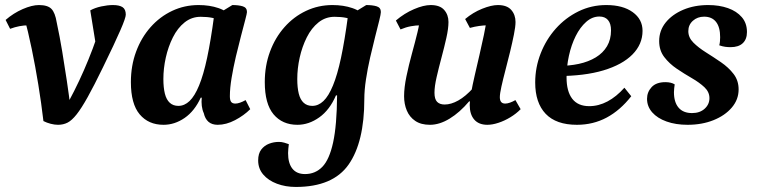

<svg xmlns="http://www.w3.org/2000/svg" viewBox="-20 -482 2996 760"><path d="M209.7 12Q196.4 12 180.6 8Q164.8 3.9 151.9 -2.8Q143.5 -74.6 131.7 -146.7Q120 -218.8 105.7 -288Q91.5 -357.3 74.4 -419.6L134.7 -374Q122.1 -381.8 92.7 -381.8Q57.4 -381.8 20 -367.9L2.2 -403.1Q33 -429.9 69.8 -446Q106.7 -462 134.1 -462Q169 -462 183.6 -446.8Q198.3 -431.7 204.5 -393.2Q216.6 -336.7 226.2 -278.7Q235.8 -220.8 244.6 -161.9Q253.5 -103 260.5 -42.7L230.6 -42.2Q253.1 -81.3 273.5 -121.7Q293.9 -162.1 312.2 -204Q330.5 -245.9 346.8 -289Q363.1 -332 376.4 -376.3L361.3 -292.4L337.3 -440.9Q355.6 -451.1 380.8 -456.6Q406 -462 427 -462Q452.4 -462 465.2 -453.6Q477.9 -445.1 477.9 -424Q477.9 -418 472.7 -402.8Q467.5 -387.5 456.4 -362.1Q445.2 -336.7 428.3 -300.3Q411.4 -263.9 387.5 -215.4Q352.1 -142.5 327.1 -97.7Q302.1 -52.9 283.2 -29.1Q264.3 -5.2 247.4 3.4Q230.5 12 209.7 12Z M627.4 12Q567.6 12 532.8 -29.5Q498.1 -70.9 498.1 -157Q498.1 -222 518.7 -277.5Q539.2 -333 576 -374.5Q612.7 -416 661.5 -439Q710.2 -462 766 -462Q809.7 -462 844.8 -450Q879.9 -438.1 908.7 -408.1L893.1 -370.7Q882 -381.7 854.5 -398.6Q827.1 -415.5 774.3 -415.5Q738.5 -415.5 710.7 -393.3Q682.9 -371.1 664.4 -334.2Q645.9 -297.3 636.3 -254.2Q626.7 -211.2 626.7 -169.1Q626.7 -135.3 632.6 -111.4Q638.6 -87.5 652 -75.2Q665.4 -62.9 686 -62.9Q710.2 -62.9 730.4 -82.2Q750.7 -101.5 768 -143.6Q785.4 -185.6 799.9 -253.5Q814.4 -321.5 827.2 -417.7L899.7 -462Q924.8 -462 941.2 -456.9Q957.6 -451.8 957.6 -434.4Q957.6 -429.5 950.8 -403.6Q944 -377.6 934 -339.6Q924 -301.7 913.7 -258.2Q903.5 -214.6 896.7 -173.6Q889.9 -132.6 889.9 -101.2Q889.9 -85 895.1 -78.5Q900.4 -72 911.5 -72Q919.8 -72 930.1 -75.6Q940.5 -79.2 952.2 -85.8L970.5 -49.8Q945.5 -24.8 910.4 -6.4Q875.4 12 841.6 12Q818.9 12 805.2 0.1Q791.6 -11.9 786.7 -33.9Q780.7 -46.8 778.8 -62.7Q776.9 -78.6 778.6 -95.5H774.6Q750.3 -42.4 710.9 -15.2Q671.4 12 627.4 12Z M1150.8 258Q1110.1 258 1076.1 245.2Q1042.1 232.4 1022 208.9Q1001.9 185.4 1001.9 153Q1001.9 125.9 1014.1 110Q1026.3 94.1 1045 86.9Q1063.7 79.7 1084.1 79.7Q1094.7 79.7 1105.5 82.8Q1116.3 85.8 1123.3 88.7Q1122.3 97.4 1121.3 106.4Q1120.3 115.5 1120.3 124Q1120.3 164 1137.3 185.5Q1154.2 207 1187.5 207Q1228 207 1255.9 178.4Q1283.8 149.7 1298.6 81.8Q1313.4 13.9 1314.3 -104.3H1309.8Q1285.1 -46.8 1243.8 -17.4Q1202.5 12 1157.4 12Q1097.6 12 1062.8 -29.5Q1028.1 -70.9 1028.1 -157Q1028.1 -222 1048.7 -277.5Q1069.2 -333 1106 -374.5Q1142.7 -416 1191.5 -439Q1240.2 -462 1296 -462Q1339.7 -462 1374.8 -450Q1409.9 -438.1 1438.7 -408.1L1423.1 -370.7Q1412 -381.7 1384.5 -398.6Q1357.1 -415.5 1304.3 -415.5Q1268.5 -415.5 1240.7 -393.3Q1212.9 -371.1 1194.4 -334.2Q1175.9 -297.3 1166.3 -254.2Q1156.7 -211.2 1156.7 -169.1Q1156.7 -135.3 1162.6 -111.4Q1168.6 -87.5 1182 -75.2Q1195.4 -62.9 1216 -62.9Q1240.2 -62.9 1260.4 -82.2Q1280.7 -101.5 1298 -143.6Q1315.4 -185.6 1329.9 -253.5Q1344.4 -321.5 1357.2 -417.7L1429.7 -462Q1454.8 -462 1471.2 -456.9Q1487.6 -451.8 1487.6 -434.4Q1487.6 -426.9 1481.1 -400.4Q1474.6 -373.9 1464.8 -335.9Q1455.1 -298 1445.1 -254.2Q1435.1 -210.4 1428.6 -167.5Q1422.1 -124.6 1422.1 -89.7Q1422.1 80.4 1360 169.2Q1297.9 258 1150.8 258Z M1681.9 12Q1646.3 12 1623.7 -3.4Q1601.1 -18.7 1590.3 -44.4Q1579.5 -70.1 1579.5 -101.2Q1579.5 -135.1 1588.8 -179.8Q1598.1 -224.6 1610.7 -270.4Q1623.3 -316.2 1632.6 -354.5Q1641.9 -392.8 1641.9 -414.1L1686 -374Q1678.8 -377.9 1668.5 -379.8Q1658.3 -381.8 1644.6 -381.8Q1626.4 -381.8 1606.4 -378.1Q1586.3 -374.4 1565.4 -365.5L1547 -400.8Q1580.7 -429.5 1618.7 -445.7Q1656.6 -462 1684.9 -462Q1721.3 -462 1738.2 -442.7Q1755.2 -423.4 1755.2 -394.9Q1755.2 -369.1 1746.8 -331.7Q1738.4 -294.3 1727.5 -253.7Q1716.6 -213.1 1708.2 -176.4Q1699.8 -139.8 1699.8 -114.9Q1699.8 -89.6 1710.2 -78.9Q1720.5 -68.3 1740.1 -68.3Q1765.6 -68.3 1794.1 -84.3Q1822.7 -100.3 1852.9 -133.5L1866.5 -80.7H1836.9Q1799.9 -36.9 1759.9 -12.5Q1719.9 12 1681.9 12ZM1909.2 12Q1875.2 12 1857.3 -8.6Q1839.3 -29.2 1839.3 -66.6Q1839.3 -84.6 1844.9 -115.4Q1850.5 -146.2 1859.4 -184.7Q1868.2 -223.2 1877.8 -264.2Q1887.3 -305.2 1895.5 -344.1Q1903.7 -382.9 1907.4 -414.1L1952 -374Q1944.8 -377.9 1934.5 -379.8Q1924.3 -381.8 1910 -381.8Q1894.7 -381.8 1876.6 -379.2Q1858.6 -376.7 1840 -371.5L1821.2 -406.7Q1852 -432.6 1888.4 -447.3Q1924.9 -462 1950.9 -462Q1986.8 -462 2003.7 -442.7Q2020.6 -423.4 2020.6 -394.9Q2020.6 -376.8 2014.3 -345.5Q2008.1 -314.3 1999.1 -277.2Q1990.1 -240.2 1980.6 -204Q1971.1 -167.8 1964.8 -139.4Q1958.5 -110.9 1958.5 -97.4Q1958.5 -72 1979.6 -72Q1988.3 -72 1998.9 -75.8Q2009.5 -79.6 2020.2 -85.8L2040.9 -49.8Q2023.4 -31.9 2000.1 -17.8Q1976.9 -3.7 1953 4.1Q1929.2 12 1909.2 12Z M2263.7 12Q2181.4 12 2139.9 -31.5Q2098.5 -75.1 2098.5 -155.5Q2098.5 -215.2 2120.1 -270.4Q2141.6 -325.6 2180 -368.7Q2218.5 -411.8 2269.6 -436.9Q2320.8 -462 2379.9 -462Q2445.7 -462 2484.5 -433.9Q2523.4 -405.8 2523.4 -360Q2523.4 -306.9 2483.5 -266.4Q2443.6 -226 2368.4 -203.4Q2293.3 -180.9 2186 -180.9L2188 -221Q2233.3 -221 2271.4 -229.2Q2309.6 -237.5 2338.3 -254.9Q2367 -272.3 2382.8 -299Q2398.6 -325.7 2398.6 -361.7Q2398.6 -389 2386.5 -402.8Q2374.5 -416.6 2352.7 -416.6Q2324.2 -416.6 2300.2 -395.3Q2276.2 -374.1 2258.8 -339.2Q2241.4 -304.3 2232 -261.4Q2222.6 -218.5 2222.6 -175.3Q2222.6 -120.6 2245 -91.2Q2267.5 -61.8 2312.4 -61.8Q2349.5 -61.8 2384.7 -80.5Q2419.9 -99.2 2451.6 -134.8L2478.7 -101.1Q2435 -45.3 2381.4 -16.6Q2327.9 12 2263.7 12Z M2701.7 12Q2654.8 12 2618.5 -1Q2582.1 -14 2561.7 -37.2Q2541.2 -60.5 2541.2 -90.9Q2541.2 -117.5 2559.3 -137.1Q2577.5 -156.8 2613.8 -156.8Q2625.3 -156.8 2634.5 -154.6Q2643.7 -152.4 2650.7 -148Q2649.7 -140.4 2648.7 -132.6Q2647.7 -124.8 2647.7 -117.1Q2647.7 -77.3 2666.1 -55.8Q2684.4 -34.4 2719.4 -34.4Q2750.2 -34.4 2769.2 -51.6Q2788.2 -68.8 2788.2 -93.5Q2788.2 -118 2768.3 -136.8Q2748.3 -155.5 2718.7 -172.6Q2689 -189.7 2659.3 -209.7Q2629.6 -229.7 2609.4 -256.1Q2589.2 -282.5 2589.2 -319.4Q2589.2 -360.7 2614.8 -392.7Q2640.5 -424.7 2684.6 -443.4Q2728.7 -462 2783.3 -462Q2826.9 -462 2861.4 -449.9Q2896 -437.7 2916.3 -414.1Q2936.7 -390.4 2936.7 -355.2Q2936.7 -326.6 2920.1 -311Q2903.6 -295.3 2871.6 -295.3Q2861.4 -295.3 2850.8 -296.7Q2840.1 -298.1 2827.1 -302.6Q2829.1 -310.1 2829.8 -318.2Q2830.6 -326.3 2830.6 -334.8Q2830.6 -374.6 2814.3 -395.3Q2798 -416 2767.1 -416Q2740.7 -416 2722.7 -399.8Q2704.6 -383.6 2704.6 -358.8Q2704.6 -333.4 2724.6 -313.4Q2744.5 -293.4 2774.2 -274.8Q2803.9 -256.2 2833.8 -235.7Q2863.8 -215.2 2883.7 -189.3Q2903.7 -163.4 2903.7 -128Q2903.7 -87.9 2876.6 -56.1Q2849.5 -24.4 2803.9 -6.2Q2758.3 12 2701.7 12Z"/></svg>

Font: Petrona
Style: Italic
Weight: 400
Italic angle: -9°
Designer: Ringo R. Seeber
Foundry: Ringo R. Seeber
Version: Version 2.001; ttfautohint (v1.8.3)